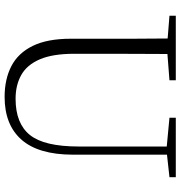

<svg xmlns="http://www.w3.org/2000/svg" viewBox="5 -768 778 828"><g transform="rotate(90 394.0 -354.0)"><path d="M744.1 -723.1V-695.8L647 -685.1V-277.8Q646.5 -130.4 582.3 -57.6Q518.1 15.1 397.9 15.1Q321.8 15.1 265.4 -13.9Q209 -43 178 -106Q147 -168.9 147 -271V-387.2Q147 -462.9 147 -538.3Q147 -613.8 146 -688L47.9 -695.8V-723.1H326.2V-695.8L212.9 -687Q212.4 -613.3 212.2 -538.3Q211.9 -463.4 211.9 -387.2V-286.1Q211.9 -192.4 235.8 -136.7Q259.8 -81.1 303.5 -56.6Q347.2 -32.2 405.8 -32.2Q512.7 -32.2 562.3 -94.2Q611.8 -156.2 611.8 -304.2V-684.1L487.8 -695.8V-723.1Z"/></g></svg>

Font: Source Han Serif CN ExtraLight
Style: Regular
Weight: 250
Designer: Ryoko NISHIZUKA  (kana & ideographs); Frank Grießhammer (Latin, Greek & Cyrillic); Wenlong ZHANG  (bopomofo); Sandoll Co
Foundry: Adobe Systems Incorporated
Version: Version 1.001;PS 1.001;hotconv 16.6.54;makeotf.lib2.5.65590